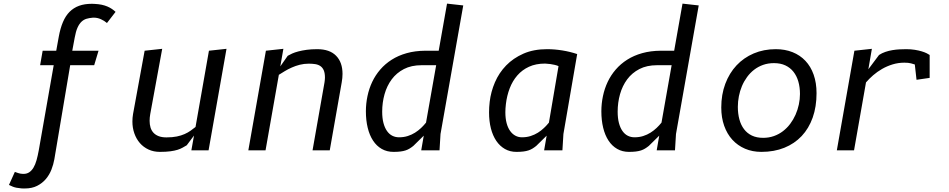

<svg xmlns="http://www.w3.org/2000/svg" viewBox="-20 -830 5240 1060"><path d="M276.5 -470H201.5L215.5 -550H290.5L304.5 -627.5Q313 -674 327.5 -708.2Q342 -742.5 364.2 -764.8Q386.5 -787 416.5 -798Q446.5 -809 486.5 -809Q490.5 -809 494 -808.8Q497.5 -808.5 501.5 -808.5Q524 -807.5 541.5 -803.8Q559 -800 573 -794Q587 -788 598 -780.5Q609 -773 618 -764.5L570.5 -703Q556 -715.5 537 -724Q518 -732.5 498.5 -732.5H493Q474 -731 458.2 -726.5Q442.5 -722 430 -710.2Q417.5 -698.5 408 -677.5Q398.5 -656.5 392.5 -622.5L379 -550H524L500 -470H367.5L280 49.5Q275 78 263.8 106.8Q252.5 135.5 233 158.5Q213.5 181.5 185 196Q156.5 210.5 117 210.5Q112.5 210.5 107.8 210.5Q103 210.5 97.5 210Q67.5 207.5 51.2 200.8Q35 194 29.5 191L62 119Q67.5 121 79.5 125.2Q91.5 129.5 106.5 130H110Q128 130 141.5 121Q155 112 165 95.2Q175 78.5 181.8 54.2Q188.5 30 194 0Z M1133.5 -550 1230.5 -560.5 1131.5 0H1036.5L1051 -81.5L1011 -28Q999 -21 987.5 -14.5Q976 -8 960.2 -3Q944.5 2 921.2 5.2Q898 8.5 862.5 8.5Q828 8.5 800 -4.5Q772 -17.5 752.2 -40.2Q732.5 -63 721.8 -93.5Q711 -124 711 -159Q711 -169 711.8 -179.5Q712.5 -190 714.5 -200.5L778.5 -550L875.5 -560.5L809.5 -200.5Q807.5 -190.5 806.8 -181.2Q806 -172 806 -163Q806 -143 811 -126.2Q816 -109.5 827.2 -97.2Q838.5 -85 856.2 -78.2Q874 -71.5 899 -71.5Q932 -71.5 956.2 -76.5Q980.5 -81.5 999 -89.8Q1017.5 -98 1031.8 -108.2Q1046 -118.5 1059.5 -129Z M1446 0H1351L1448 -550L1544.5 -560.5L1527.5 -463.5L1568.5 -522Q1578.5 -528 1593 -534.5Q1607.5 -541 1627.5 -546.2Q1647.5 -551.5 1673.2 -555Q1699 -558.5 1731.5 -558.5Q1800 -558.5 1835.5 -522.2Q1871 -486 1871 -422Q1871 -399.5 1866.5 -375L1800.5 0H1705.5L1771.5 -375Q1772.5 -382 1773.2 -388.5Q1774 -395 1774 -401Q1774 -425.5 1767.8 -440.8Q1761.5 -456 1749.8 -464.5Q1738 -473 1721.5 -475.8Q1705 -478.5 1685 -478.5Q1658.5 -478.5 1635 -472.5Q1611.5 -466.5 1590.8 -457.2Q1570 -448 1552.2 -437.2Q1534.5 -426.5 1519.5 -417Z M2307.5 -470Q2251 -470 2210 -448.8Q2169 -427.5 2142.5 -391.8Q2116 -356 2103 -309.8Q2090 -263.5 2090 -213.5Q2090 -177.5 2097 -151Q2104 -124.5 2116.5 -106.8Q2129 -89 2146 -80.5Q2163 -72 2183 -72Q2209 -72 2231 -79Q2253 -86 2271.2 -97.5Q2289.5 -109 2304.8 -123.5Q2320 -138 2332 -153L2388 -470ZM2305.5 0 2319.5 -81 2262 -24.5Q2251.5 -16 2241.2 -9.8Q2231 -3.5 2218.8 0.5Q2206.5 4.5 2190.5 6.5Q2174.5 8.5 2152.5 8.5Q2116 8.5 2087.5 -7.8Q2059 -24 2039.5 -53.8Q2020 -83.5 2010 -124.8Q2000 -166 2000 -215.5Q2000 -258 2008.8 -299.5Q2017.5 -341 2035 -378Q2052.5 -415 2079.5 -446.2Q2106.5 -477.5 2142.8 -500.5Q2179 -523.5 2225.2 -536.5Q2271.5 -549.5 2327.5 -550H2402L2448 -810L2537.5 -800L2412 -90L2406.5 0Z M3063.5 -465Q3054.5 -469 3041.8 -472Q3029 -475 3017.5 -476.5Q3004 -478.5 2989.5 -479Q2938.5 -479 2900.5 -461.5Q2862.5 -444 2836 -413.5Q2809.5 -383 2794 -342.5Q2778.5 -302 2773 -256Q2770 -231 2770 -210.5Q2770 -176 2777 -150Q2784 -124 2796.5 -106.8Q2809 -89.5 2825.5 -80.8Q2842 -72 2861.5 -72Q2887.5 -72 2909.5 -79Q2931.5 -86 2949.8 -97.5Q2968 -109 2983.2 -123.5Q2998.5 -138 3010.5 -153ZM2984 0 2998 -81 2940.5 -24.5Q2930 -16 2919.8 -9.8Q2909.5 -3.5 2897.2 0.5Q2885 4.5 2869 6.5Q2853 8.5 2831 8.5Q2795.5 8.5 2767.5 -7.5Q2739.5 -23.5 2720 -52.2Q2700.5 -81 2690.2 -121Q2680 -161 2680 -209.5Q2680 -223.5 2680.8 -238.2Q2681.5 -253 2683.5 -268Q2690 -323.5 2712.5 -375.8Q2735 -428 2774.2 -468.5Q2813.5 -509 2869.8 -533.8Q2926 -558.5 3000 -558.5Q3042 -558.5 3085 -551.5Q3128 -544.5 3166.5 -531.5L3090.5 -90L3085 0Z M3607.5 -470Q3551 -470 3510 -448.8Q3469 -427.5 3442.5 -391.8Q3416 -356 3403 -309.8Q3390 -263.5 3390 -213.5Q3390 -177.5 3397 -151Q3404 -124.5 3416.5 -106.8Q3429 -89 3446 -80.5Q3463 -72 3483 -72Q3509 -72 3531 -79Q3553 -86 3571.2 -97.5Q3589.5 -109 3604.8 -123.5Q3620 -138 3632 -153L3688 -470ZM3605.5 0 3619.5 -81 3562 -24.5Q3551.5 -16 3541.2 -9.8Q3531 -3.5 3518.8 0.5Q3506.5 4.5 3490.5 6.5Q3474.5 8.5 3452.5 8.5Q3416 8.5 3387.5 -7.8Q3359 -24 3339.5 -53.8Q3320 -83.5 3310 -124.8Q3300 -166 3300 -215.5Q3300 -258 3308.8 -299.5Q3317.5 -341 3335 -378Q3352.5 -415 3379.5 -446.2Q3406.5 -477.5 3442.8 -500.5Q3479 -523.5 3525.2 -536.5Q3571.5 -549.5 3627.5 -550H3702L3748 -810L3837.5 -800L3712 -90L3706.5 0Z M4183.5 8.5Q4134 8.5 4093.2 -9Q4052.5 -26.5 4023.2 -58.5Q3994 -90.5 3978 -135.8Q3962 -181 3962 -236.5Q3962 -308 3984.2 -367.2Q4006.5 -426.5 4046.2 -469Q4086 -511.5 4141.2 -535Q4196.5 -558.5 4263 -558.5Q4314 -558.5 4355.5 -542Q4397 -525.5 4426.5 -494.2Q4456 -463 4472 -417.8Q4488 -372.5 4488 -315.5Q4488 -241 4466.8 -181Q4445.5 -121 4406 -79Q4366.5 -37 4310.2 -14.2Q4254 8.5 4183.5 8.5ZM4396.5 -311Q4396.5 -348.5 4387.5 -379.8Q4378.5 -411 4360.5 -433.8Q4342.5 -456.5 4315.8 -469Q4289 -481.5 4253 -481.5Q4220.5 -481.5 4193 -471.8Q4165.5 -462 4143.5 -445Q4121.5 -428 4104.5 -404.8Q4087.5 -381.5 4076.2 -354.8Q4065 -328 4059.2 -298.5Q4053.5 -269 4053.5 -240Q4053.5 -202.5 4062 -171Q4070.5 -139.5 4087.8 -116.8Q4105 -94 4131.2 -81.5Q4157.5 -69 4193 -69Q4225 -69 4252.5 -78.8Q4280 -88.5 4302.5 -105.8Q4325 -123 4342.5 -146.2Q4360 -169.5 4372 -196.5Q4384 -223.5 4390.2 -252.8Q4396.5 -282 4396.5 -311Z M4774 -447.5 4833 -526.5Q4849 -537 4868 -543.5Q4887 -550 4906.8 -553.2Q4926.5 -556.5 4946 -557.5Q4965.5 -558.5 4983 -558.5Q5009 -558.5 5030.5 -555Q5052 -551.5 5068.5 -546.5Q5085 -541.5 5096 -536Q5107 -530.5 5112.5 -526.5V-400L5040 -389.5L5030.5 -474Q5023.5 -476.5 5009.5 -480.2Q4995.5 -484 4973 -484Q4939 -484 4908 -474.5Q4877 -465 4850 -449.5Q4823 -434 4800.5 -414.5Q4778 -395 4761 -375L4695 0H4600L4697 -550L4793.5 -560.5Z"/></svg>

Font: B612 Mono
Style: Italic
Weight: 400
Italic angle: -10°
Version: Version 1.005